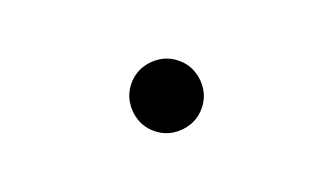

<svg xmlns="http://www.w3.org/2000/svg" viewBox="-37 -689 1073 619"><g transform="rotate(20 500.0 -380.0)"><path d="M620.1 -379.9Q620.1 -347.2 603.8 -319.8Q587.4 -292.5 560.3 -276.1Q533.2 -259.8 500 -259.8Q466.8 -259.8 439.7 -276.1Q412.6 -292.5 396.2 -319.8Q379.9 -347.2 379.9 -379.9Q379.9 -413.1 396.2 -440.2Q412.6 -467.3 439.7 -483.6Q466.8 -500 500 -500Q533.2 -500 560.3 -483.6Q587.4 -467.3 603.8 -440.2Q620.1 -413.1 620.1 -379.9Z"/></g></svg>

Font: Source Han Serif JP Heavy
Style: Regular
Weight: 900
Designer: Ryoko NISHIZUKA  (kana & ideographs); Frank Grießhammer (Latin, Greek & Cyrillic); Wenlong ZHANG  (bopomofo); Sandoll Co
Foundry: Adobe Systems Incorporated
Version: Version 1.001;PS 1.001;hotconv 16.6.54;makeotf.lib2.5.65590